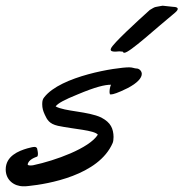

<svg xmlns="http://www.w3.org/2000/svg" viewBox="-130 -642 643 673"><path d="M0 -93C2 -94 3 -98 3 -102C3 -109 1 -117 0 -122C-2 -125 -4 -127 -9 -127C-15 -127 -22 -125 -34 -122C-65 -113 -110 -95 -110 -48C-110 -11 -81 11 -48 11C-43 11 -36 11 -30 10C38 3 216 -27 265 -141C267 -146 268 -154 268 -162C268 -175 265 -190 259 -200C253 -211 242 -221 225 -230C179 -252 97 -251 65 -269C73 -280 95 -292 142 -311C206 -338 238 -345 259 -345C256 -338 254 -329 254 -321C254 -318 254 -315 255 -313C255 -311 256 -311 259 -311C266 -311 283 -316 317 -333C352 -351 367 -369 367 -383C367 -392 359 -402 348 -402C341 -402 335 -406 323 -406C279 -406 83 -376 25 -301C20 -295 18 -289 18 -277C18 -263 21 -253 27 -240C35 -223 42 -208 73 -201C130 -189 200 -186 213 -170C183 -122 63 -79 -13 -63C-13 -63 -17 -62 -22 -62C-26 -62 -31 -62 -33 -65C-31 -83 -5 -91 0 -93ZM484 -598C491 -604 493 -608 493 -611C493 -618 478 -618 477 -618C475 -618 442 -622 440 -622C436 -622 421 -618 418 -618C412 -618 402 -611 395 -607C355 -571 264 -488 259 -472C258 -470 258 -469 258 -468C258 -462 266 -461 275 -461C279 -461 284 -462 288 -462C290 -462 297 -461 300 -461C302 -460 301 -457 306 -457C324 -457 418 -544 484 -598Z"/></svg>

Font: Oregano
Style: Italic
Weight: 400
Italic angle: -12°
Designer: Astigmatic (AOETI)
Foundry: Astigmatic (AOETI)
Version: Version 1.000